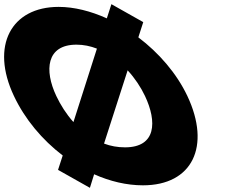

<svg xmlns="http://www.w3.org/2000/svg" viewBox="-239 -873 1136 920"><path d="M39.1 -59 191.8 27 212 -38C288.1 -4 368.1 15 446.1 15C683.1 15 772.7 -172 658.8 -413C607.2 -522 521.9 -620 423.9 -694L447.4 -767L294.8 -853L272.9 -785C195.4 -820 115.9 -840 41.9 -840C-185.1 -840 -286.2 -654 -172.2 -413C-119.8 -302 -37 -203 61.5 -128ZM30.8 -413C-27.4 -536 -17.5 -659 127.5 -659C161.5 -659 194.8 -652 225.4 -640L112.9 -288C78.9 -326 51.1 -370 30.8 -413ZM455.8 -413C513.9 -290 510.1 -167 360.1 -167C324.1 -167 291.2 -173 259.5 -185L372.6 -536C407.6 -498 435.9 -455 455.8 -413Z"/></svg>

Font: Hussar
Style: BdOpOblFive
Weight: 700
Foundry: Cannot Into Space Fonts
Version: Version 2.00